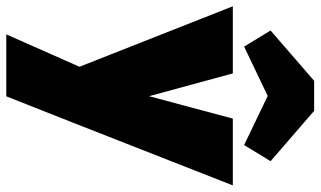

<svg xmlns="http://www.w3.org/2000/svg" viewBox="-222 -564 994 595"><g transform="rotate(90 274.5 -267.0)"><path d="M191 0 -3 -492H205L319 -73H233L345 -492H552L359 0ZM84 210 227 -113 359 0 276 210ZM122 -527 72 -609 228 -744H321L477 -609L427 -527L196 -638H354Z"/></g></svg>

Font: Outfit Thin Black
Style: Regular
Weight: 900
Version: Version 1.100;gftools[0.9.27]